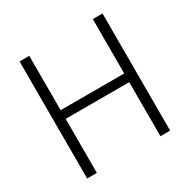

<svg xmlns="http://www.w3.org/2000/svg" viewBox="-158 -847 981 994"><g transform="rotate(-30 333.0 -350.0)"><path d="M85 -700H143V-375H523V-700H581V0H523V-323H143V0H85Z"/></g></svg>

Font: Chakra Petch Light
Style: Regular
Weight: 300
Designer: Katatrad Aksorn Co.,Ltd.
Foundry: Cadson Demak Co.,Ltd.
Version: Version 1.000; ttfautohint (v1.6)